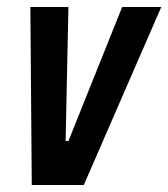

<svg xmlns="http://www.w3.org/2000/svg" viewBox="-20 -530 482 550"><path d="M71 0 67 -510H176L168 -126H176L330 -510H442L220 0Z"/></svg>

Font: Saira Condensed SemiBold
Style: Italic
Weight: 600
Width: 3
Italic angle: -12°
Designer: Hector Gatti with collaboration of the Omnibus-Type team
Foundry: Omnibus-Type
Version: Version 1.101